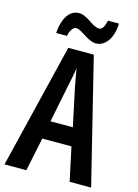

<svg xmlns="http://www.w3.org/2000/svg" viewBox="-135 -989 765 1062"><g transform="rotate(15 248.0 -458.0)"><path d="M88 -776H150C155 -809 173 -831 189 -831C220 -831 267 -777 314 -777C364 -777 407 -826 410 -916H347C341 -886 330 -861 310 -861C270 -861 234 -915 182 -915C117 -915 91 -838 88 -776ZM373 0H496L320 -714H174L0 0H125L165 -192H332ZM267 -508 312 -296H184L227 -510C234 -542 244 -588 247 -618C253 -583 258 -554 267 -508Z"/></g></svg>

Font: Noto Sans Sinhala UI ExtraCondensed SemiBold
Style: Regular
Weight: 600
Width: 2
Designer: Jelle Bosma - Monotype Design Team
Foundry: Monotype Imaging Inc.
Version: Version 2.006